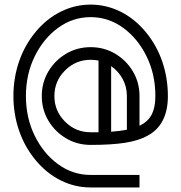

<svg xmlns="http://www.w3.org/2000/svg" viewBox="-20 -701 799 846"><path d="M414.1 -118.2V-434.1Q397.5 -437.5 379.4 -437.5Q313.5 -437.5 266.6 -390.6Q219.7 -343.8 219.7 -277.8Q219.7 -211.9 266.6 -165Q313.5 -118.2 379.4 -118.2ZM469.7 -120.6Q509.8 -123.5 539.1 -129.4V-277.8Q539.1 -318.8 520.3 -353.3Q501.5 -387.7 469.7 -409.7ZM594.7 125H379.4Q310.5 125 248.3 94.2Q186 63.5 137.7 5.6Q89.4 -52.2 64.2 -125Q39.1 -197.8 39.1 -277.8Q39.1 -357.9 64.2 -430.7Q89.4 -503.4 137.7 -561.3Q186 -619.1 248.3 -649.9Q310.5 -680.7 379.4 -680.7Q448.2 -680.7 510.5 -649.9Q572.8 -619.1 621.1 -561.3Q669.4 -503.4 694.6 -430.7Q719.7 -357.9 719.7 -277.8Q719.7 -148.9 627.4 -101.6Q589.8 -81.1 530.5 -71.8Q471.2 -62.5 379.4 -62.5Q319.8 -62.5 271 -91.6Q222.2 -120.6 193.1 -169.4Q164.1 -218.3 164.1 -277.8Q164.1 -337.4 193.1 -386.2Q222.2 -435.1 271 -464.1Q319.8 -493.2 379.4 -493.2Q439 -493.2 487.8 -464.1Q536.6 -435.1 565.7 -386.2Q594.7 -337.4 594.7 -277.8V-147Q632.8 -165 649.4 -198.2Q664.6 -229 664.6 -277.8Q664.6 -373.5 626 -452.4Q587.4 -531.2 522.7 -578.4Q458 -625.5 379.4 -625.5Q300.8 -625.5 236.1 -578.4Q171.4 -531.2 132.8 -452.4Q94.2 -373.5 94.2 -277.8Q94.2 -182.1 132.8 -103.3Q171.4 -24.4 236.1 22.7Q300.8 69.8 379.4 69.8H594.7Z"/></svg>

Font: X Company
Style: Regular
Weight: 400
Designer: GGBotNet
Foundry: GGBotNet
Version: 0.90